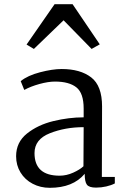

<svg xmlns="http://www.w3.org/2000/svg" viewBox="-20 -886 600 918"><path d="M57 0ZM468 -377 467 -40H529V-9Q512 0 488 5.5Q464 11 439 11Q406 11 395.5 -3Q385 -17 385 -55Q329 12 218 12Q173 12 136 -7.5Q99 -27 78 -61.5Q57 -96 57 -139Q57 -206 109 -247.5Q161 -289 235 -307Q309 -325 380 -325V-367Q380 -441 345 -468.5Q310 -496 243 -496Q211 -496 169 -484.5Q127 -473 96 -456L79 -498Q112 -525 171.5 -540.5Q231 -556 275 -556Q364 -556 416 -516Q468 -476 468 -377ZM145 -154Q145 -46 265 -46Q298 -46 330 -60.5Q362 -75 379 -91L380 -278Q292 -278 218.5 -249Q145 -220 145 -154ZM241 -866H327L457 -674L418 -652L284 -789L142 -652L107 -673Z"/></svg>

Font: Grenzecho Serif
Style: Serif-Regular
Weight: 400
Designer: Dan Reynolds
Foundry: Dan Reynolds
Version: Version 1.001; ttfautohint (v1.1) -l 5 -r 5 -G 72 -x 0 -D la